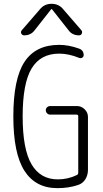

<svg xmlns="http://www.w3.org/2000/svg" viewBox="-20 -975 540 1005"><path d="M280.3 9.8Q166 9.8 107.9 -81.1Q49.8 -171.9 49.8 -365.2Q49.8 -562.5 108.4 -651.4Q167 -740.2 290 -740.2Q338.9 -740.2 393.6 -720.7Q418 -711.9 418 -686.5Q418 -677.7 410.6 -673.3Q403.3 -668.9 394.5 -671.9Q339.8 -694.3 290 -694.3Q192.4 -694.3 145.5 -616.7Q98.6 -539.1 98.6 -365.2Q98.6 -194.3 145 -115.2Q191.4 -36.1 282.2 -36.1Q335.9 -36.1 381.8 -58.6Q389.6 -61.5 389.6 -72.3V-366.2Q389.6 -375 380.9 -375H242.2Q233.4 -375 226.6 -381.8Q219.7 -388.7 219.7 -397.9Q219.7 -407.2 226.6 -413.6Q233.4 -419.9 242.2 -419.9H382.8Q406.2 -419.9 423.3 -402.8Q440.4 -385.7 440.4 -363.3V-85.9Q440.4 -58.6 426.8 -36.6Q413.1 -14.6 388.7 -6.8Q340.8 9.8 280.3 9.8ZM311.5 -925.8 406.2 -816.4Q412.1 -808.6 408.2 -799.3Q404.3 -790 393.6 -790Q358.4 -790 338.9 -816.4L252 -926.8Q251 -927.7 250 -927.7L248 -926.8L161.1 -816.4Q141.6 -790 106.4 -790Q96.7 -790 91.8 -798.8Q86.9 -807.6 93.8 -816.4L188.5 -925.8Q211.9 -955.1 250 -955.1Q288.1 -955.1 311.5 -925.8Z"/></svg>

Font: Rounded-X Mgen+ 2m light
Style: Regular
Weight: 200
Designer: [Source Han Sans]
Ryoko NISHIZUKA  (kana & ideographs); Paul D. Hunt (Latin, Greek & Cyrillic); Wenlong ZHANG  (bopomofo
Version: Version 1.059.20150602